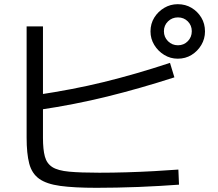

<svg xmlns="http://www.w3.org/2000/svg" viewBox="-20 -868 1040 916"><path d="M440 28Q334 28 268 19Q202 10 167 -15Q132 -40 119.5 -87.5Q107 -135 107 -212V-742H185V-210Q185 -155 194 -121.5Q203 -88 229.5 -71Q256 -54 310 -49Q364 -44 454 -44Q517 -44 584 -46Q651 -48 714.5 -51.5Q778 -55 831 -59L834 13Q792 16 742.5 19Q693 22 640.5 24Q588 26 536.5 27Q485 28 440 28ZM156 -415Q242 -428 320.5 -443Q399 -458 474.5 -476.5Q550 -495 628 -517.5Q706 -540 791 -568L812 -499Q648 -446 492 -407.5Q336 -369 167 -344ZM828 -588Q793 -588 763.5 -606Q734 -624 716 -653.5Q698 -683 698 -718Q698 -755 716 -784Q734 -813 763.5 -830.5Q793 -848 828 -848Q865 -848 894 -830.5Q923 -813 940.5 -784Q958 -755 958 -718Q958 -683 940.5 -653.5Q923 -624 894 -606Q865 -588 828 -588ZM829 -652Q857 -652 876 -671.5Q895 -691 895 -719Q895 -747 876 -766Q857 -785 829 -785Q801 -785 781.5 -766Q762 -747 762 -719Q762 -691 781.5 -671.5Q801 -652 829 -652Z"/></svg>

Font: M PLUS 1 Thin
Style: Regular
Weight: 400
Version: Version 1.001